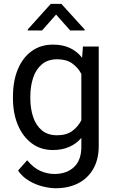

<svg xmlns="http://www.w3.org/2000/svg" viewBox="-20 -770 602 998"><path d="M47.4 -258.3V-268.6Q47.4 -349.1 72.8 -409.9Q98.1 -470.7 144.8 -504.4Q191.4 -538.1 255.9 -538.1Q306.2 -538.1 343.5 -520.5Q380.9 -502.9 406.7 -469.7L411.1 -528.3H493.2V-11.2Q493.2 58.6 464.8 107.9Q436.5 157.2 386 182.9Q335.4 208.5 269.5 208.5Q242.2 208.5 205.3 200Q168.5 191.4 133.1 171.1Q97.7 150.9 73.7 116.7L121.1 63Q154.3 103 190.7 118.7Q227.1 134.3 262.7 134.3Q326.7 134.3 364.7 98.4Q402.8 62.5 402.8 -6.8V-53.2Q377 -22.9 340.1 -6.6Q303.2 9.8 254.9 9.8Q191.4 9.8 144.8 -25.1Q98.1 -60.1 72.8 -120.6Q47.4 -181.2 47.4 -258.3ZM137.7 -268.6V-258.3Q137.7 -206.1 152.1 -162.4Q166.5 -118.7 197.3 -92.8Q228 -66.9 276.9 -66.9Q325.2 -66.9 355.2 -88.9Q385.3 -110.8 402.8 -145V-385.7Q385.7 -418.5 355.5 -440.2Q325.2 -461.9 277.8 -461.9Q228.5 -461.9 197.5 -435.5Q166.5 -409.2 152.1 -365.2Q137.7 -321.3 137.7 -268.6ZM298.8 -750 419.9 -616.7V-611.8H344.7L271.5 -694.3L198.7 -611.8H124.5V-617.2L244.1 -750Z"/></svg>

Font: Vazirmatn RD
Style: Regular
Weight: 400
Designer: Saber Rastikerdar
Foundry: Saber Rastikerdar
Version: Version 32.102